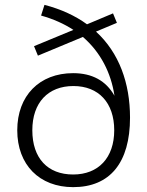

<svg xmlns="http://www.w3.org/2000/svg" viewBox="-20 -762 606 790"><path d="M281 8C432 8 515 -92 515 -278C515 -420 470 -545 375 -632L461 -668L445 -707L338 -662C290 -697 232 -724 163 -742L149 -698C199 -684 244 -664 282 -639L120 -572L136 -533L321 -610C394 -547 437 -462 451 -368C416 -430 359 -461 281 -461C142 -461 51 -368 51 -226C51 -84 142 8 281 8ZM281 -44C176 -44 113 -111 113 -226C113 -340 178 -408 282 -408C386 -408 450 -339 450 -226C450 -113 385 -44 281 -44Z"/></svg>

Font: Poppy and Pepper Light
Style: Regular
Weight: 300
Designer: Thy Ha
Foundry: Thy Ha
Version: Version 0.001;Glyphs 3.2 (3227)